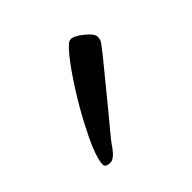

<svg xmlns="http://www.w3.org/2000/svg" viewBox="-44 -602 223 223"><g transform="rotate(45 67.0 -490.5)"><path d="M129 -440Q122 -440 107 -446Q97 -450 79 -459.5Q61 -469 43 -480.5Q25 -492 12.5 -502Q0 -512 0 -516Q-1 -521 7 -531Q15 -541 20 -541Q23 -541 25.5 -540Q28 -539 34 -534Q37 -532 49 -522Q61 -512 76.5 -499.5Q92 -487 105 -476Q118 -465 123 -462Q134 -454 134 -448Q134 -440 129 -440Z"/></g></svg>

Font: Comforter
Style: Regular
Weight: 400
Designer: Robert E. Leuschke
Foundry: Robert E. Leuschke
Version: Version 1.013; ttfautohint (v1.8.3)